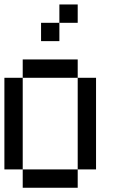

<svg xmlns="http://www.w3.org/2000/svg" viewBox="-20 -937 540 873"><path d="M0 -166.7V-583.3H83.3V-166.7ZM83.3 -166.7H333.3V-83.3H83.3ZM83.3 -583.3V-666.7H333.3V-583.3ZM250 -916.7H333.3V-833.3H250ZM166.7 -750V-833.3H250V-750ZM333.3 -166.7V-583.3H416.7V-166.7Z"/></svg>

Font: GalmuriMono11 Regular
Style: Regular
Weight: 400
Designer: Lee Minseo (quiple)
Version: Version 2.399;hotconv 1.1.1;makeotfexe 2.6.0 DEVELOPMENT